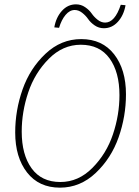

<svg xmlns="http://www.w3.org/2000/svg" viewBox="-20 -852 640 884"><path d="M256 12Q159 12 104.5 -58Q50 -128 50 -242Q50 -344 84 -440.5Q118 -537 189.5 -604.5Q261 -672 354 -672Q451 -672 505.5 -602Q560 -532 560 -418Q560 -316 526 -219.5Q492 -123 420.5 -55.5Q349 12 256 12ZM258 -14Q341 -14 405.5 -79Q470 -144 500 -233.5Q530 -323 530 -414Q530 -520 484.5 -583Q439 -646 352 -646Q269 -646 204.5 -581Q140 -516 110 -426.5Q80 -337 80 -246Q80 -140 125.5 -77Q171 -14 258 -14ZM458 -722Q435 -722 416 -735Q397 -748 386 -764Q375 -780 358.5 -793Q342 -806 324 -806Q301 -806 282 -783.5Q263 -761 252 -724L230 -726Q238 -772 265 -802Q292 -832 330 -832Q353 -832 372 -819Q391 -806 402 -790Q413 -774 429.5 -761Q446 -748 464 -748Q509 -748 536 -830L558 -828Q550 -782 523 -752Q496 -722 458 -722Z"/></svg>

Font: TypoPRO Source Code Pro
Style: Italic
Weight: 200
Italic angle: -11°
Monospace: yes
Designer: Paul D. Hunt, Teo Tuominen
Foundry: Adobe Systems Incorporated
Version: Version 1.030;PS 1.0;hotconv 1.0.84;makeotf.lib2.5.63406